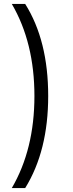

<svg xmlns="http://www.w3.org/2000/svg" viewBox="-20 -762 369 976"><path d="M108 194H40Q155 -3 155 -274Q155 -545 40 -742H108Q225 -556 225 -274Q225 5 108 194Z"/></svg>

Font: Montserrat Alternates
Style: Regular
Weight: 400
Designer: Julieta Ulanovsky
Foundry: Julieta Ulanovsky
Version: Version 7.200;PS 007.200;hotconv 1.0.88;makeotf.lib2.5.64775